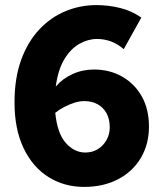

<svg xmlns="http://www.w3.org/2000/svg" viewBox="-20 -722 640 754"><path d="M37 -320Q37 -415 63 -486.5Q89 -558 134 -606Q179 -654 237 -678Q295 -702 358 -702Q407 -702 452.5 -690.5Q498 -679 535 -653L466 -529Q440 -551 414 -560Q388 -569 361 -569Q326 -569 292 -550Q258 -531 233 -490Q208 -449 199 -382Q225 -413 264.5 -431Q304 -449 349 -449Q411 -449 460 -421Q509 -393 537 -343Q565 -293 565 -225Q565 -156 533.5 -102.5Q502 -49 444.5 -18.5Q387 12 310 12Q232 12 170 -27Q108 -66 72.5 -140.5Q37 -215 37 -320ZM197 -279Q205 -198 238.5 -160.5Q272 -123 315 -123Q343 -123 364.5 -136.5Q386 -150 398.5 -172.5Q411 -195 411 -222Q411 -254 398.5 -277Q386 -300 363.5 -312.5Q341 -325 311 -325Q292 -325 272 -318.5Q252 -312 232.5 -302Q213 -292 197 -279Z"/></svg>

Font: Radio Canada
Style: Regular
Weight: 400
Designer: Charles Daoud, Etienne Aubert Bonn, Alexandre Saumier Demers, Jacques Le Bailly
Foundry: Radio-Canada
Version: Version 2.104;gftools[0.9.28.dev5+ged2979d]